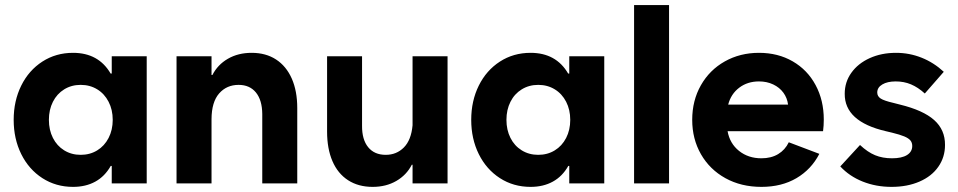

<svg xmlns="http://www.w3.org/2000/svg" viewBox="-20 -727 3799 761"><path d="M426.8 -252Q426.8 -292 410.4 -323.7Q394 -355.5 365.2 -373Q336.4 -390.6 299.8 -390.6Q263.2 -390.6 234.4 -372.8Q205.6 -355 189.7 -323.5Q173.8 -292 173.8 -252Q173.8 -211.9 189.7 -180.4Q205.6 -148.9 234.4 -131.1Q263.2 -113.3 299.8 -113.3Q336.4 -113.3 365.2 -130.9Q394 -148.4 410.4 -180.2Q426.8 -211.9 426.8 -252ZM422.9 0V-69.3H418.9Q395.5 -27.8 357.7 -7.1Q319.8 13.7 269.5 13.7Q201.7 13.7 147.9 -21Q94.2 -55.7 64.2 -116.2Q34.2 -176.8 34.2 -252Q34.2 -327.1 64.2 -387.7Q94.2 -448.2 147.9 -482.9Q201.7 -517.6 269.5 -517.6Q370.6 -517.6 418.5 -435.5H422.9V-503.9H561.5V0Z M679.7 -503.9H818.4V-429.7H821.8Q842.8 -470.7 883.3 -494.1Q923.8 -517.6 977.5 -517.6Q1033.7 -517.6 1074.2 -491.2Q1114.7 -464.8 1136.5 -415.5Q1158.2 -366.2 1158.2 -298.8V0H1019.5V-275.4Q1019 -330.1 994.4 -360.4Q969.7 -390.6 925.8 -390.6Q878.4 -390.6 848.6 -356.7Q818.8 -322.8 818.4 -254.9V0H679.7Z M1753.9 0H1615.2V-74.2H1612.3Q1591.3 -33.2 1550.8 -9.8Q1510.3 13.7 1457 13.7Q1400.4 13.7 1359.6 -12.7Q1318.8 -39.1 1297.6 -88.4Q1276.4 -137.7 1276.4 -205.1V-503.9H1415V-228.5Q1414.6 -173.8 1439.2 -143.6Q1463.9 -113.3 1508.8 -113.3Q1551.8 -113.3 1580.8 -142.6Q1609.9 -171.9 1615.2 -230.5V-503.9H1753.9Z M2240.2 -252Q2240.2 -292 2223.9 -323.7Q2207.5 -355.5 2178.7 -373Q2149.9 -390.6 2113.3 -390.6Q2076.7 -390.6 2047.9 -372.8Q2019 -355 2003.2 -323.5Q1987.3 -292 1987.3 -252Q1987.3 -211.9 2003.2 -180.4Q2019 -148.9 2047.9 -131.1Q2076.7 -113.3 2113.3 -113.3Q2149.9 -113.3 2178.7 -130.9Q2207.5 -148.4 2223.9 -180.2Q2240.2 -211.9 2240.2 -252ZM2236.3 0V-69.3H2232.4Q2209 -27.8 2171.1 -7.1Q2133.3 13.7 2083 13.7Q2015.1 13.7 1961.4 -21Q1907.7 -55.7 1877.7 -116.2Q1847.7 -176.8 1847.7 -252Q1847.7 -327.1 1877.7 -387.7Q1907.7 -448.2 1961.4 -482.9Q2015.1 -517.6 2083 -517.6Q2184.1 -517.6 2231.9 -435.5H2236.3V-503.9H2375V0Z M2493.2 -707H2631.8V0H2493.2Z M2723.6 -252Q2723.6 -328.6 2758.1 -389.2Q2792.5 -449.7 2852.8 -483.6Q2913.1 -517.6 2988.3 -517.6Q3063.5 -517.6 3121.8 -483.9Q3180.2 -450.2 3212.6 -389.9Q3245.1 -329.6 3245.1 -252.9Q3245.1 -229 3242.2 -207H2863.8Q2872.6 -158.2 2909.2 -128.9Q2945.8 -99.6 2998 -99.6Q3036.6 -99.6 3064.2 -116.2Q3091.8 -132.8 3106.4 -163.1L3227.5 -117.2Q3195.8 -55.7 3137 -21Q3078.1 13.7 2998 13.7Q2917.5 13.7 2855.2 -20.8Q2793 -55.2 2758.3 -115.7Q2723.6 -176.3 2723.6 -252ZM3103.5 -312.5Q3100.1 -338.9 3085 -359.6Q3069.8 -380.4 3044.7 -392.3Q3019.5 -404.3 2988.3 -404.3Q2942.9 -404.3 2910.2 -379.6Q2877.4 -355 2866.2 -312.5Z M3310.5 -67.4 3388.7 -152.3Q3418.9 -124 3448.5 -111.8Q3478 -99.6 3515.6 -99.6Q3554.2 -99.6 3575 -112.5Q3595.7 -125.5 3595.7 -148.4Q3595.7 -161.6 3588.4 -170.4Q3581.1 -179.2 3564.2 -186.3Q3547.4 -193.4 3515.6 -201.2L3491.2 -207Q3327.1 -245.1 3328.1 -355.5Q3328.1 -401.9 3354.5 -438.7Q3380.9 -475.6 3427.2 -496.6Q3473.6 -517.6 3531.2 -517.6Q3584.5 -517.6 3632.8 -498.3Q3681.2 -479 3720.7 -442.4L3645.5 -356.4Q3618.7 -380.9 3590.8 -392.6Q3563 -404.3 3530.3 -404.3Q3497.1 -404.3 3477.1 -392.3Q3457 -380.4 3457 -360.4Q3457 -345.2 3470.7 -336.4Q3484.4 -327.6 3520.5 -319.3L3546.9 -312.5Q3639.2 -290 3682.6 -251.2Q3726.1 -212.4 3725.6 -152.3Q3725.6 -104 3699.2 -66.2Q3672.9 -28.3 3624.5 -7.3Q3576.2 13.7 3513.7 13.7Q3452.1 13.7 3399.4 -7.3Q3346.7 -28.3 3310.5 -67.4Z"/></svg>

Font: Wanted Sans
Style: Bold
Weight: 700
Designer: Original Design by Kil Hyung-jin and Kang Hanbin, Wanted Lab, Inc; Hangeul from Source Han Sans by Jang Soo-young and Ka
Foundry: Wanted Lab, Inc.
Version: Version 1.000